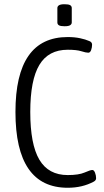

<svg xmlns="http://www.w3.org/2000/svg" viewBox="-20 -881 490 907"><path d="M300 6Q53 6 53 -352Q53 -706 300 -706Q332 -706 358 -700.5Q384 -695 402 -687Q415 -682 415 -670Q415 -657 410.5 -644.5Q406 -632 397 -632Q386 -632 364 -639Q342 -646 300 -646Q209 -646 166 -574.5Q123 -503 123 -352Q123 -199 166 -126.5Q209 -54 300 -54Q352 -54 379.5 -66Q407 -78 416 -78Q424 -78 429 -65Q434 -52 434 -39Q434 -29 423 -23Q369 6 300 6ZM285 -757Q266 -757 258.5 -761.5Q251 -766 251 -775V-843Q251 -851 258.5 -856Q266 -861 285 -861Q304 -861 311.5 -856.5Q319 -852 319 -843V-775Q319 -767 311.5 -762Q304 -757 285 -757Z"/></svg>

Font: Asap Condensed Light
Style: Regular
Weight: 300
Width: 3
Designer: Pablo Cosgaya
Foundry: Omnibus-Type
Version: Version 3.001; ttfautohint (v1.8.4.7-5d5b)